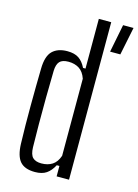

<svg xmlns="http://www.w3.org/2000/svg" viewBox="-122 -868 679 942"><g transform="rotate(15 218.0 -397.0)"><path d="M151 7Q99 7 75.2 -20.2Q51.5 -47.5 49.5 -109Q48 -154 47.5 -203.5Q47 -253 47.2 -303.2Q47.5 -353.5 48 -401.2Q48.5 -449 49.5 -491Q50.5 -554.5 77.2 -580.8Q104 -607 153 -607Q189 -607 210.8 -592.5Q232.5 -578 247.5 -547.5H260V-800H323V0H260V-53H246.5Q231 -23 209 -8Q187 7 151 7ZM170.5 -42Q203 -42 225.8 -56.5Q248.5 -71 260 -104.5V-496Q248.5 -529.5 225.8 -544Q203 -558.5 171.5 -558.5Q140 -558.5 126.5 -543.8Q113 -529 112 -496Q110.5 -431 109.8 -360.8Q109 -290.5 109.5 -225Q110 -159.5 111 -108.5Q112 -70.5 126.8 -56.2Q141.5 -42 170.5 -42ZM355 -659 383 -801H436L407 -659Z"/></g></svg>

Font: Big Shoulders Text Thin Light
Style: Regular
Weight: 300
Version: Version 2.002